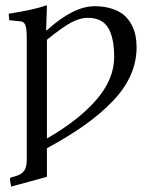

<svg xmlns="http://www.w3.org/2000/svg" viewBox="-20 -462 560 711"><path d="M305.2 -396Q275.9 -396 242.9 -378.2Q210 -360.4 153.8 -314.9V50.8Q270.5 -16.1 336.7 -92.3Q402.8 -168.5 402.8 -251Q402.8 -322.3 380.4 -359.1Q357.9 -396 305.2 -396ZM79.1 -320.8Q79.1 -356 74 -368.9Q68.8 -381.8 57.1 -382.8L14.2 -387.2L12.2 -411.1Q112.8 -427.2 149.9 -441.9Q153.8 -441.9 153.8 -439L150.9 -350.1H153.8Q252 -439 330.1 -439Q366.2 -439 394 -429.9Q421.9 -420.9 439 -406.2Q456.1 -391.6 466.8 -371.3Q477.5 -351.1 481.7 -330.6Q485.8 -310.1 485.8 -287.1Q485.8 -232.9 463.4 -182.6Q440.9 -132.3 396.2 -86.2Q351.6 -40 292.7 1.7Q233.9 43.5 153.8 86.9V192.9L21 229L17.1 204.1Q15.6 196.3 22 194.8L39.1 189.9Q61 183.6 70.1 169.4Q79.1 155.3 79.1 129.9Z"/></svg>

Font: Linux Biolinum G
Style: Regular
Weight: 400
Designer: Philipp H. Poll
Foundry: Philipp H. Poll
Version: Version 1.1.0 ; ttfautohint (v1.6)